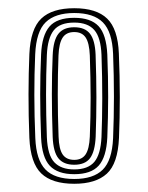

<svg xmlns="http://www.w3.org/2000/svg" viewBox="-20 -826 364 472"><path d="M162.5 -374.2Q108 -374.2 81.5 -399.6Q55 -425 52.2 -486.8Q50 -542 50.1 -594.1Q50.2 -646.2 52.2 -693.2Q55 -755.2 81.6 -780.5Q108.2 -805.8 162.5 -805.8Q217.2 -805.8 243.5 -780.2Q269.8 -754.8 272.2 -694.5Q274.5 -639.5 274.5 -587.1Q274.5 -534.8 272.5 -487Q269.8 -423.8 242.6 -399Q215.5 -374.2 162.5 -374.2ZM162.5 -386Q209.5 -386 232.5 -408.8Q255.5 -431.5 258 -486.2Q262.2 -586.8 258 -693.5Q255.8 -747.8 233 -770.9Q210.2 -794 162.5 -794Q115.8 -794 92.4 -771.4Q69 -748.8 66.5 -692.2Q62.2 -595 66.8 -486.5Q69 -432.8 91.6 -409.4Q114.2 -386 162.5 -386ZM162.5 -397.8Q121.8 -397.8 102.4 -418.5Q83 -439.2 81 -488.2Q78.8 -545.5 78.8 -593.9Q78.8 -642.2 81 -692Q83 -739 101.5 -760.6Q120 -782.2 162.5 -782.2Q203 -782.2 222.2 -761.8Q241.5 -741.2 243.8 -692Q246 -636 245.9 -586.9Q245.8 -537.8 243.8 -488.2Q241.5 -439.8 222.6 -418.8Q203.8 -397.8 162.5 -397.8ZM162.5 -409.5Q196.2 -409.5 211.9 -428Q227.5 -446.5 229.5 -489.2Q231.2 -532 231.4 -583.4Q231.5 -634.8 229.5 -691.2Q227.8 -733.8 211.9 -752.1Q196 -770.5 162.5 -770.5Q127.2 -770.5 112.1 -751.4Q97 -732.2 95.2 -691Q93.2 -642.5 93.2 -593.4Q93.2 -544.2 95.2 -488.8Q97 -444.5 113.6 -427Q130.2 -409.5 162.5 -409.5ZM162.5 -421Q136.2 -421 123.6 -436.8Q111 -452.5 109.5 -489.2Q107.5 -543.2 107.5 -594.6Q107.5 -646 109.5 -690Q111 -727 123.6 -743Q136.2 -759 162.5 -759Q188.8 -759 201.1 -743.2Q213.5 -727.5 215 -691.8Q217 -635.8 217 -586.9Q217 -538 215.2 -490Q213.5 -453.5 201.4 -437.2Q189.2 -421 162.5 -421ZM162.5 -433Q181.5 -433 190.5 -446.5Q199.5 -460 200.8 -490.2Q202.8 -539.2 202.8 -585.6Q202.8 -632 200.8 -689.8Q199.5 -720.5 190.5 -733.9Q181.5 -747.2 162.5 -747.2Q143 -747.2 134 -733.5Q125 -719.8 123.8 -689.8Q122 -643.5 122 -593.4Q122 -543.2 124 -490Q125 -459.5 134.1 -446.2Q143.2 -433 162.5 -433Z"/></svg>

Font: Big Shoulders Inline Display SemiBold
Style: Regular
Weight: 600
Designer: Patric King
Foundry: XO Type Co
Version: Version 1.000